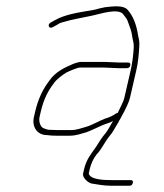

<svg xmlns="http://www.w3.org/2000/svg" viewBox="-20 -454 524 614"><path d="M315.1 -256H240.1C233.4 -256 224.2 -253.7 212.5 -249C184.1 -237 156.5 -223 138.5 -197C117.5 -169.8 101.9 -138 92.2 -96L88.5 -80C81.3 -48.9 98.5 -22 130.1 -22C140.6 -20.6 149.4 -20 161.6 -20H202.6C223.2 -20 239.4 -26.5 256.2 -31C267.5 -34.9 291.4 -46.4 301.8 -51C314.8 -57.6 329.5 -60.1 341.5 -67C332.4 -52.7 328.1 -41.6 317.5 -28C305.8 -14.5 297.2 -0.4 287.5 15C272.5 37.3 256.5 54.2 248.9 87L245.7 101C242.7 113.8 261.2 130.5 273.3 133C292 135.8 312.2 140 334.7 140H393.7C399.7 140 403.4 137 404.8 131C406.1 125 403.8 122 397.8 122H338.8C311.4 122 269 120.6 263.7 101L266.9 87C271 69.3 279 52.2 288.8 40C305.2 23.3 315 -0.5 330.4 -19C340.6 -30.7 345.1 -41 352 -52C353.4 -54.5 359.8 -64 360.5 -67C366.9 -76.7 371.4 -87.7 377.6 -98L387.2 -118C391.2 -126.7 394.1 -134.7 395.8 -142L415.6 -228C422.1 -255.8 423.9 -280.6 425.4 -305C426.6 -323.2 424.2 -327 421.2 -343C416.4 -374.2 405.9 -403.5 387.7 -423C374.3 -437.9 343.3 -433.9 316.5 -431L297.6 -427C291.8 -425 285.1 -423.3 277.4 -422C235.1 -414.6 189.2 -408.9 154.8 -389L142.2 -382C129.9 -375.3 136.6 -360.4 148.7 -367L161.3 -374C168.4 -378.7 173.7 -381.3 177.2 -382L192.1 -386C210.4 -391.6 232.1 -395.2 252.7 -399.5L276.9 -404.5C300.8 -409.5 354.5 -427.8 372.7 -410L382.7 -397C386.2 -392.3 388.9 -386.7 390.7 -380C395.6 -366.8 401.2 -352.9 402.8 -337C405.3 -320.7 408.2 -318.4 407.7 -302C406.2 -278.6 403.7 -254.2 397.6 -228L377.8 -142C374 -125.6 362.1 -106 356.5 -93C354.5 -93 352.7 -92.3 351 -91C339.1 -82.7 329 -78.6 314.1 -74C296.7 -67.2 272.8 -53 254.1 -48C239.6 -44.1 224.7 -38 206.8 -38H165.8C154.3 -38 146.8 -39 135 -39C130.5 -39.7 125.2 -41.3 119.2 -44C108.4 -48.4 103.4 -66.6 106.5 -80L110.4 -97C119.2 -135.1 132.8 -162.7 152.4 -188C161.3 -201 180.1 -214.5 192.3 -222C198.8 -225.3 227 -238 235.9 -238H310.9C323.7 -238 345 -236 357.5 -236H385.5C391.5 -236 395.2 -239 396.6 -245C397.9 -251 395.6 -254 389.6 -254H361.6C348.3 -254 328.7 -256 315.1 -256Z"/></svg>

Font: HoneyBee
Style: BLnIt
Weight: 100
Foundry: Cannot Into Space Fonts
Version: Version 0.89